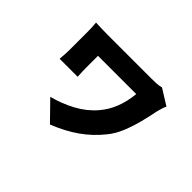

<svg xmlns="http://www.w3.org/2000/svg" viewBox="-124 -852 1249 1249"><g transform="rotate(45 500.0 -228.0)"><path d="M874 -503Q870 -497 865 -483Q860 -469 856.5 -455Q853 -441 851 -434Q841 -382 825.5 -321.5Q810 -261 787 -204Q764 -147 729 -104Q671 -31 596 22Q521 75 420 115L294 -14Q377 -35 452.5 -75.5Q528 -116 580 -177Q623 -227 646.5 -288.5Q670 -350 677 -422Q664 -422 637 -422Q610 -422 575 -422Q540 -422 502 -422Q464 -422 429 -422Q394 -422 366.5 -422Q339 -422 325 -422Q325 -413 325 -400Q325 -387 325 -373Q325 -359 325 -344Q325 -329 325 -315Q325 -306 325.5 -280.5Q326 -255 328 -232H162Q164 -254 165.5 -275Q167 -296 167 -315Q167 -329 167 -352Q167 -375 167 -401Q167 -427 167 -450Q167 -473 167 -488Q167 -505 166 -527Q165 -549 163 -566Q184 -565 214 -564Q244 -563 273 -563Q282 -563 310 -563Q338 -563 377.5 -563Q417 -563 461 -563Q505 -563 547 -563Q589 -563 622 -563Q655 -563 671 -563Q696 -563 719 -564Q742 -565 765 -571Z"/></g></svg>

Font: Noto Sans SC Thin Black
Style: Regular
Weight: 900
Version: Version 2.004-H2;hotconv 1.0.118;makeotfexe 2.5.65603